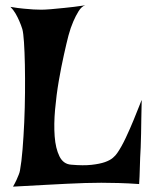

<svg xmlns="http://www.w3.org/2000/svg" viewBox="-20 -734 597 727"><path d="M19.5 -708Q47.9 -703.1 69.8 -701.2Q91.8 -699.2 106.4 -698.2Q124 -697.3 136.7 -697.3Q149.4 -697.3 172.9 -699.2Q192.4 -701.2 224.1 -704.1Q255.9 -707 302.7 -713.9Q289.1 -710 277.8 -691.9Q266.6 -673.8 257.8 -653.3Q247.1 -628.9 239.3 -599.6Q232.4 -573.2 222.2 -527.3Q211.9 -481.4 202.6 -427.7Q193.4 -374 188.5 -318.8Q183.6 -263.7 187 -217.8Q190.4 -171.9 205.1 -142.1Q219.7 -112.3 250 -110.4Q295.9 -106.4 326.7 -109.9Q357.4 -113.3 377 -120.1Q396.5 -127 407.2 -136.2Q418 -145.5 423.8 -154.3Q439.5 -176.8 456.1 -211.9Q472.7 -247.1 485.8 -279.3Q499 -311.5 507.8 -334Q516.6 -356.4 516.6 -355.5Q516.6 -353.5 516.1 -333.5Q515.6 -313.5 515.1 -285.6Q514.6 -257.8 514.2 -227.5Q513.7 -197.3 512.7 -175.8Q511.7 -158.2 510.7 -136.7Q509.8 -118.2 509.3 -92.8Q508.8 -67.4 506.8 -37.1Q465.8 -40 428.7 -41Q391.6 -42 363.3 -42Q330.1 -42 301.8 -41Q271.5 -40 231.4 -38.1Q197.3 -36.1 146.5 -33.7Q95.7 -31.2 29.3 -27.3Q37.1 -41 42.5 -52.7Q47.9 -64.5 50.8 -72.3Q54.7 -82 55.7 -88.9Q61.5 -120.1 65.4 -168.5Q69.3 -216.8 71.8 -271.5Q74.2 -326.2 74.7 -383.3Q75.2 -440.4 74.2 -489.3Q73.2 -538.1 70.8 -574.2Q68.4 -610.4 64.5 -624Q59.6 -639.6 52.7 -655.3Q46.9 -668.9 38.6 -683.1Q30.3 -697.3 19.5 -708Z"/></svg>

Font: Lakki Reddy
Style: Regular
Weight: 400
Designer: Appaji Ambarisha Darbha
Version: Version 1.0.4; ttfautohint (v1.2.42-39fb)